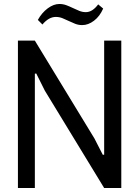

<svg xmlns="http://www.w3.org/2000/svg" viewBox="-20 -944 699 964"><path d="M170 -844Q190 -880 219.5 -902Q249 -924 278 -924Q297 -924 314 -917.5Q331 -911 346.5 -903.5Q362 -896 378 -889.5Q394 -883 411 -883Q444 -883 473 -922L498 -901Q481 -862 452 -840Q423 -818 393 -818Q374 -818 357.5 -824.5Q341 -831 325.5 -838.5Q310 -846 294 -852.5Q278 -859 260 -859Q225 -859 193 -821ZM70 -740H155L454 -249L496 -167H503V-740H589V0H503L205 -489L162 -575L155 -574V0H70Z"/></svg>

Font: Encode Sans Compressed
Style: Medium
Weight: 500
Designer: Pablo Impallari, Andres Torresi
Foundry: Pablo Impallari, Andres Torresi
Version: Version 1.000; ttfautohint (v1.00) -l 8 -r 50 -G 200 -x 14 -